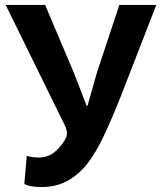

<svg xmlns="http://www.w3.org/2000/svg" viewBox="-20 -710 650 774"><path d="M278 -416Q286 -396 319 -310L329 -284H333Q335 -291 349 -341L371 -418L461 -690H610L471 -332Q432 -233 399.5 -164Q367 -95 332 -50Q295 -4 250 20Q205 44 148 44Q102 44 78 32L88 -82Q108 -75 137 -75Q175 -75 203.5 -100Q232 -125 248 -158Q250 -168 250 -172Q250 -182 245 -197L3 -690H162Z"/></svg>

Font: LINE Seed Sans KR Bold
Style: Regular
Weight: 700
Designer: LINE BX Design & Sandoll Inc & Dalton Maag Ltd
Foundry: Sandoll Inc.
Version: Version 1.000